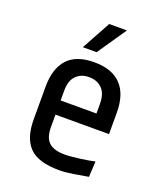

<svg xmlns="http://www.w3.org/2000/svg" viewBox="-131 -769 728 866"><g transform="rotate(20 233.5 -336.5)"><path d="M70 -321Q70 -408 111.5 -454Q153 -500 240 -500Q325 -500 368.5 -454.5Q412 -409 412 -321V-218H155V-159Q155 -108 179 -85.5Q203 -63 256 -63Q272 -63 291 -65Q310 -67 329.5 -69.5Q349 -72 366.5 -75Q384 -78 397 -81L393 -6Q360 0 322.5 6Q285 12 256 12Q155 12 112.5 -31.5Q70 -75 70 -164ZM155 -286H327V-331Q327 -381 303 -405Q279 -429 240 -429Q202 -429 178.5 -405Q155 -381 155 -334ZM233 -546H167L243 -685H328Z"/></g></svg>

Font: Ropa Sans
Style: Regular
Weight: 400
Designer: Botio Nikoltchev
Foundry: Botjo Nikoltchev
Version: Version 1.002